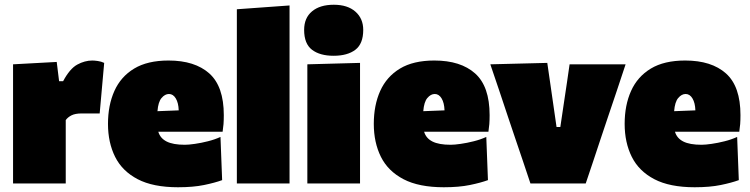

<svg xmlns="http://www.w3.org/2000/svg" viewBox="-20 -773 3160 809"><path d="M35 0V-502L219 -512L229 -431H246Q274 -483.5 305.5 -500.8Q337 -518 369 -518Q377.5 -518 392 -516Q406.5 -514 419 -508L400 -295H324Q297 -295 281.2 -287Q265.5 -279 257 -267V0Z M730 16Q625 16 560 -18Q495 -52 465 -112.2Q435 -172.5 435 -251Q435 -329.5 462 -389.8Q489 -450 545.2 -484Q601.5 -518 690 -518Q801 -518 862 -463.5Q923 -409 923 -288Q923 -266.5 921.8 -250.2Q920.5 -234 918 -218H647Q655 -190.5 682 -176.8Q709 -163 759 -163Q775 -163 801.2 -166.8Q827.5 -170.5 856.2 -177.8Q885 -185 909 -196L916 -14Q886 -3 840 6.5Q794 16 730 16ZM692 -377Q675 -377 660.8 -360.2Q646.5 -343.5 643.5 -304.5L733 -308Q732 -339.5 720.8 -358.2Q709.5 -377 692 -377Z M978 0V-734L1200 -750V0Z M1275 0V-502L1497 -508V0ZM1385.5 -538Q1328 -538 1294.8 -563.2Q1261.5 -588.5 1261.5 -647Q1261.5 -697.5 1294.8 -725.2Q1328 -753 1386.5 -753Q1444.5 -753 1477.5 -724Q1510.5 -695 1510.5 -647Q1510.5 -588.5 1477.2 -563.2Q1444 -538 1385.5 -538Z M1850 16Q1745 16 1680 -18Q1615 -52 1585 -112.2Q1555 -172.5 1555 -251Q1555 -329.5 1582 -389.8Q1609 -450 1665.2 -484Q1721.5 -518 1810 -518Q1921 -518 1982 -463.5Q2043 -409 2043 -288Q2043 -266.5 2041.8 -250.2Q2040.5 -234 2038 -218H1767Q1775 -190.5 1802 -176.8Q1829 -163 1879 -163Q1895 -163 1921.2 -166.8Q1947.5 -170.5 1976.2 -177.8Q2005 -185 2029 -196L2036 -14Q2006 -3 1960 6.5Q1914 16 1850 16ZM1812 -377Q1795 -377 1780.8 -360.2Q1766.5 -343.5 1763.5 -304.5L1853 -308Q1852 -339.5 1840.8 -358.2Q1829.5 -377 1812 -377Z M2215 0Q2199.5 -47 2183.2 -95Q2167 -143 2151 -190L2121 -279Q2102.5 -334.5 2083.8 -390.5Q2065 -446.5 2046 -502L2286 -508Q2292 -467 2298 -425.2Q2304 -383.5 2310 -342L2325 -238H2341L2356.5 -342.5Q2363 -386 2369 -426Q2375 -466 2380 -502H2616Q2597.5 -446 2578.8 -390Q2560 -334 2541 -278L2511 -188.5Q2495.5 -141.5 2479.8 -94.5Q2464 -47.5 2448 0Z M2907 16Q2802 16 2737 -18Q2672 -52 2642 -112.2Q2612 -172.5 2612 -251Q2612 -329.5 2639 -389.8Q2666 -450 2722.2 -484Q2778.5 -518 2867 -518Q2978 -518 3039 -463.5Q3100 -409 3100 -288Q3100 -266.5 3098.8 -250.2Q3097.5 -234 3095 -218H2824Q2832 -190.5 2859 -176.8Q2886 -163 2936 -163Q2952 -163 2978.2 -166.8Q3004.5 -170.5 3033.2 -177.8Q3062 -185 3086 -196L3093 -14Q3063 -3 3017 6.5Q2971 16 2907 16ZM2869 -377Q2852 -377 2837.8 -360.2Q2823.5 -343.5 2820.5 -304.5L2910 -308Q2909 -339.5 2897.8 -358.2Q2886.5 -377 2869 -377Z"/></svg>

Font: Commissioner Black
Style: Regular
Weight: 900
Designer: Kostas Bartsokas
Foundry: Kostas Bartsokas
Version: Version 1.000; ttfautohint (v1.8.3)